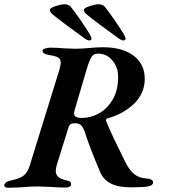

<svg xmlns="http://www.w3.org/2000/svg" viewBox="-39 -878 793 902"><path d="M-19 -9Q-16 -24 11 -30Q51 -38 70.5 -52Q90 -66 100 -98L239 -547Q246 -569 246 -584Q246 -601 234 -608Q222 -615 189 -620Q161 -625 161 -639Q161 -646 172.5 -650Q184 -654 197 -654Q230 -654 261 -651Q299 -649 314 -649Q334 -649 348.5 -650Q363 -651 373 -652Q415 -656 445 -656Q536 -656 588.5 -616.5Q641 -577 641 -508Q641 -439 590.5 -390.5Q540 -342 466 -322Q461 -321 459.5 -317Q458 -313 460 -308Q483 -251 536 -145L550 -116Q568 -80 590.5 -61Q613 -42 645 -40Q680 -38 680 -21Q680 -7 657.5 -2.5Q635 2 576 2Q515 2 480.5 -16.5Q446 -35 432 -69Q385 -178 359 -259Q351 -281 341.5 -290Q332 -299 313 -299Q299 -299 292.5 -294.5Q286 -290 283 -280L228 -104Q223 -86 223 -75Q223 -57 235.5 -46.5Q248 -36 276 -30Q288 -27 292 -22.5Q296 -18 295 -10Q292 3 270 3Q233 3 197 0Q155 -2 138 -2Q106 -2 71 1Q59 2 41 3Q23 4 -1 4Q-10 4 -15 0.5Q-20 -3 -19 -9ZM516 -517Q516 -562 489 -594Q462 -626 423 -626Q409 -626 400.5 -620.5Q392 -615 384 -597.5Q376 -580 365 -542L312 -362Q309 -353 309 -346Q309 -334 318 -329Q327 -324 346 -324Q388 -324 427 -346Q466 -368 491 -411.5Q516 -455 516 -517ZM391 -695V-697Q391 -701 384 -715Q337 -791 295 -844Q285 -858 264 -858Q249 -858 221.5 -849Q194 -840 195 -830Q196 -824 200 -819Q204 -814 211 -808Q263 -766 358 -698Q372 -688 381 -688Q389 -688 391 -695ZM551 -695V-697Q551 -701 544 -715Q497 -791 455 -844Q445 -858 424 -858Q409 -858 381.5 -849Q354 -840 355 -830Q356 -824 360 -819Q364 -814 371 -808Q423 -766 518 -698Q532 -688 541 -688Q549 -688 551 -695Z"/></svg>

Font: EB Garamond SemiBold
Style: Italic
Weight: 600
Italic angle: -17.2°
Designer: Georg Duffner and Octavio Pardo
Foundry: Georg Duffner
Version: Version 1.000